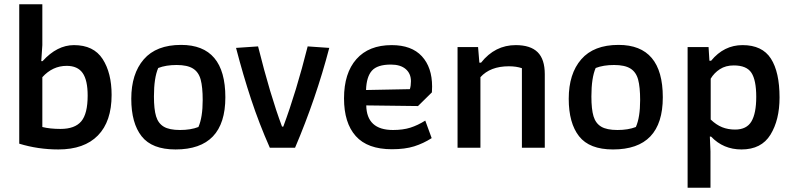

<svg xmlns="http://www.w3.org/2000/svg" viewBox="-20 -691 3713 898"><path d="M70 -19V-671H178V-480L173 -405H179Q247 -480 326 -480Q418 -480 460 -415Q502 -350 502 -247Q502 -123 438 -57.5Q374 8 253 8Q158 8 70 -19ZM390 -244Q390 -316 366.5 -349.5Q343 -383 292 -383Q226 -383 178 -330V-97Q214 -88 263 -88Q330 -88 360 -123.5Q390 -159 390 -244Z M594 -229Q594 -346 652.5 -413.5Q711 -481 827 -481Q1034 -481 1034 -236Q1034 8 801 8Q691 8 642.5 -53.5Q594 -115 594 -229ZM908 -97Q928 -142 928 -223Q928 -284 918.5 -319Q909 -354 882.5 -370.5Q856 -387 806 -387Q756 -387 720 -373Q700 -327 700 -240Q700 -180 710 -147Q720 -114 746 -98.5Q772 -83 822 -83Q872 -83 908 -97Z M1084 -467 1187 -474Q1244 -246 1299 -99H1305Q1366 -263 1419 -474L1520 -467Q1458 -230 1360 0H1242Q1192 -113 1154.5 -226.5Q1117 -340 1084 -467Z M1589 -231Q1589 -349 1647 -414.5Q1705 -480 1812 -480Q1905 -480 1953 -428Q2001 -376 2001 -286Q2001 -268 2000 -259L1935 -195L1693 -198Q1695 -83 1818 -83Q1865 -83 1899.5 -94Q1934 -105 1969 -127L1999 -45Q1960 -20 1917 -6.5Q1874 7 1813 7Q1699 7 1644 -54.5Q1589 -116 1589 -231ZM1897 -274Q1902 -290 1902 -311Q1902 -347 1877.5 -368Q1853 -389 1808 -389Q1745 -389 1719.5 -360.5Q1694 -332 1692 -270Z M2120 -471H2216L2222 -398H2230Q2295 -480 2392 -480Q2461 -480 2494.5 -447Q2528 -414 2528 -344V0H2421V-372Q2395 -381 2360 -381Q2273 -381 2227 -330V0H2120Z M2640 -229Q2640 -346 2698.5 -413.5Q2757 -481 2873 -481Q3080 -481 3080 -236Q3080 8 2847 8Q2737 8 2688.5 -53.5Q2640 -115 2640 -229ZM2954 -97Q2974 -142 2974 -223Q2974 -284 2964.5 -319Q2955 -354 2928.5 -370.5Q2902 -387 2852 -387Q2802 -387 2766 -373Q2746 -327 2746 -240Q2746 -180 2756 -147Q2766 -114 2792 -98.5Q2818 -83 2868 -83Q2918 -83 2954 -97Z M3196 -471H3294L3298 -407H3306Q3366 -480 3453 -480Q3545 -480 3585.5 -417Q3626 -354 3626 -235Q3626 -130 3583.5 -61Q3541 8 3448 8Q3363 8 3306 -52H3300L3303 17V187H3196ZM3517 -238Q3517 -316 3494.5 -350.5Q3472 -385 3412 -385Q3374 -385 3347 -367.5Q3320 -350 3304 -323V-132Q3330 -107 3357.5 -96Q3385 -85 3418 -85Q3472 -85 3494.5 -123Q3517 -161 3517 -238Z"/></svg>

Font: Athiti SemiBold
Style: Regular
Weight: 600
Designer: CadsonDemak Team
Foundry: CadsonDemak
Version: Version 1.032